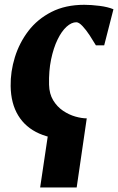

<svg xmlns="http://www.w3.org/2000/svg" viewBox="-20 -586 506 820"><path d="M287 10Q205.5 10 147.2 -15.8Q89 -41.5 57.8 -92.8Q26.5 -144 25.5 -218.5Q24.5 -280 43.5 -341.5Q62.5 -403 101.2 -453.8Q140 -504.5 199.8 -535Q259.5 -565.5 340 -565.5Q369.5 -565.5 405 -561Q440.5 -556.5 464.5 -546.5L425 -392.5H389.5Q378 -412 363 -435Q348 -458 332.5 -474.5Q317 -491 306 -491Q285.5 -491 264.2 -471.8Q243 -452.5 225.8 -417Q208.5 -381.5 198.2 -332.2Q188 -283 189.5 -224Q190.5 -185 207.2 -157.5Q224 -130 249.2 -113Q274.5 -96 301.8 -88.2Q329 -80.5 350.5 -80.5ZM192 -58 350.5 -80.5 307.5 214.5H151.5Z"/></svg>

Font: Merriweather 24pt Black
Style: Italic
Weight: 900
Italic angle: -7.8°
Designer: Eben Sorkin
Foundry: Eben Sorkin
Version: Version 2.101